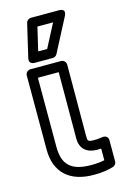

<svg xmlns="http://www.w3.org/2000/svg" viewBox="-125 -856 626 945"><g transform="rotate(-15 188.0 -383.5)"><path d="M231.2 -20C129.8 -20 89 -60.6 89 -150V-503H195.1L194.1 -165C193.9 -112.4 227.5 -85 279.6 -85C286.6 -85 293.6 -85.3 299.7 -85.8V-26.3C278.9 -21.8 258.7 -20 231.2 -20ZM231.2 30C270.1 30 301.7 26.1 331.9 16.9C341.8 13.9 349.7 4.1 349.7 -7V-114C349.7 -136.3 331.5 -140.1 321.5 -138.8L302.2 -136.3C295.8 -135.5 288.3 -135 279.6 -135C245.7 -135 244.1 -138 244.1 -165L245.2 -527.9C245.2 -541.7 233.8 -553 220.2 -553H64C53.3 -553 39 -543.1 39 -528V-150C39 -34.2 108.9 30 231.2 30ZM152 -747H231.8L169.8 -628H124.1ZM132.2 -797C121.5 -797 110.6 -789.2 107.9 -777.7L68.3 -608.7C61.5 -579.9 86.6 -578 92.6 -578H185C193.6 -578 202.8 -583.1 207.2 -591.5L295.2 -760.5C316.3 -801 273 -797 273 -797Z"/></g></svg>

Font: Asimov
Style: WidOu
Weight: 500
Designer: Google
Version: Version 2.000980; 2014